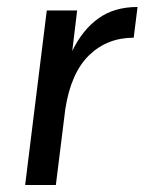

<svg xmlns="http://www.w3.org/2000/svg" viewBox="-20 -530 414 550"><path d="M52 0 114 -500H201L187 -384Q216 -444 261.5 -477Q307 -510 374 -510L363 -422Q287 -422 235 -371.5Q183 -321 167 -217L140 0Z"/></svg>

Font: Haskoy Medium
Style: Italic
Weight: 500
Designer: Ertekin Erdin
Foundry: Ertekin Erdin
Version: Version 2.000; ttfautohint (v1.8.4.7-5d5b)